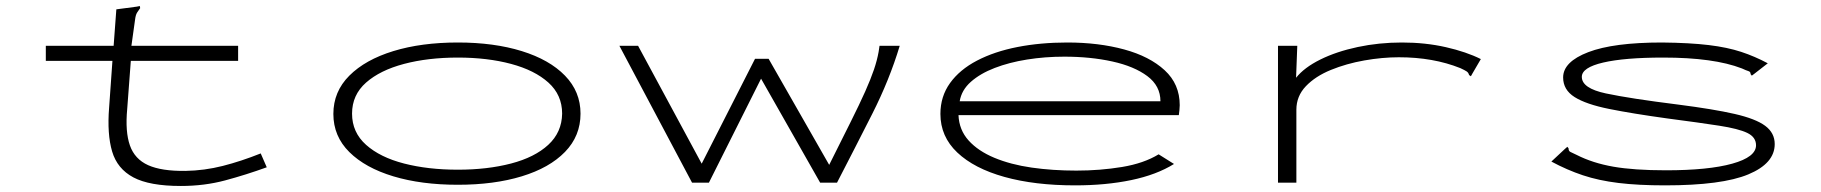

<svg xmlns="http://www.w3.org/2000/svg" viewBox="-20 -605 6040 637"><path d="M132 -453H357L366 -574L434 -583L444 -585L445 -578Q440 -571 435 -563.5Q430 -556 428 -539L416 -453H770V-403H414L402 -243Q395 -168 411 -122.5Q427 -77 471.5 -57Q516 -37 595 -38Q658 -39 719 -54.5Q780 -70 845 -96L865 -50Q796 -25 727 -6.5Q658 12 580 12Q476 12 422.5 -16.5Q369 -45 352 -102.5Q335 -160 342 -248L353 -403H132Z M1499 8Q1378 8 1285 -20Q1192 -48 1139 -100.5Q1086 -153 1086 -227Q1086 -301 1139 -354Q1192 -407 1285 -435.5Q1378 -464 1499 -464Q1619 -464 1711 -435.5Q1803 -407 1854.5 -354Q1906 -301 1906 -228Q1906 -154 1854.5 -101Q1803 -48 1711 -20Q1619 8 1499 8ZM1499 -42Q1597 -42 1675.5 -62.5Q1754 -83 1799 -124.5Q1844 -166 1845 -228Q1845 -290 1799.5 -331Q1754 -372 1675.5 -393Q1597 -414 1499 -414Q1400 -414 1320.5 -393Q1241 -372 1194.5 -331Q1148 -290 1148 -228Q1148 -166 1194.5 -124.5Q1241 -83 1320.5 -62.5Q1400 -42 1499 -42Z M2276 1 2035 -453H2097L2308 -62L2485 -410H2530L2731 -58Q2773 -142 2802.5 -201Q2832 -260 2850.5 -301.5Q2869 -343 2879.5 -374Q2890 -405 2895 -433L2898 -453H2965Q2931 -340 2873.5 -226.5Q2816 -113 2757 1H2701L2505 -344L2332 1Z M3547 10Q3413 10 3312.5 -18Q3212 -46 3156 -99Q3100 -152 3100 -227Q3100 -285 3132 -329.5Q3164 -374 3221.5 -404Q3279 -434 3355.5 -449Q3432 -464 3521 -464Q3625 -464 3709.5 -441Q3794 -418 3844 -372Q3894 -326 3894 -256Q3894 -248 3893 -239.5Q3892 -231 3891 -223H3160Q3162 -174 3193.5 -139Q3225 -104 3279 -81.5Q3333 -59 3402.5 -49Q3472 -39 3551 -39Q3630 -39 3702.5 -51Q3775 -63 3824 -93L3875 -61Q3817 -25 3733 -7.5Q3649 10 3547 10ZM3164 -269H3830Q3830 -320 3786.5 -352.5Q3743 -385 3670.5 -401Q3598 -417 3511 -417Q3447 -417 3387.5 -407.5Q3328 -398 3280 -379.5Q3232 -361 3201 -333.5Q3170 -306 3164 -269Z M4220 -453H4284L4280 -347Q4307 -381 4360.5 -407.5Q4414 -434 4484.5 -449Q4555 -464 4631 -464Q4709 -464 4777 -448.5Q4845 -433 4893 -409L4865 -361L4860 -352L4854 -356Q4852 -364 4846 -368Q4840 -372 4825 -379Q4735 -415 4621 -415Q4566 -415 4506.5 -404.5Q4447 -394 4395.5 -373Q4344 -352 4312.5 -319Q4281 -286 4281 -241V1H4220Z M5504 10Q5415 10 5349.5 2Q5284 -6 5231.5 -23.5Q5179 -41 5127 -69L5172 -111L5180 -118L5184 -113Q5184 -104 5190 -101Q5196 -98 5211 -91Q5264 -64 5332.5 -52Q5401 -40 5507 -40Q5648 -40 5727 -62Q5806 -84 5806 -123Q5806 -150 5777 -164Q5748 -178 5683.5 -188Q5619 -198 5512 -212Q5396 -228 5319 -243.5Q5242 -259 5204 -283Q5166 -307 5166 -348Q5166 -400 5249.5 -432Q5333 -464 5494 -464Q5587 -463 5649 -455.5Q5711 -448 5756.5 -433Q5802 -418 5845 -395L5800 -360L5792 -354L5788 -359Q5788 -367 5781 -369Q5774 -371 5759 -378Q5666 -414 5498 -414Q5370 -414 5299 -397.5Q5228 -381 5228 -350Q5228 -312 5308 -295Q5388 -278 5548 -258Q5665 -243 5735 -227Q5805 -211 5836.5 -187.5Q5868 -164 5868 -127Q5868 -63 5780.5 -26.5Q5693 10 5504 10Z"/></svg>

Font: Inconsolata UltraExpanded Light
Style: Regular
Weight: 300
Width: 9
Monospace: yes
Designer: Raph Levien, Cyreal, Brenton Simpson
Foundry: Raph Levien, Cyreal, Google
Version: Version 3.001; ttfautohint (v1.8.2.53-6de2)